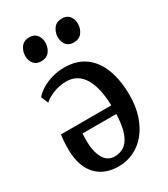

<svg xmlns="http://www.w3.org/2000/svg" viewBox="-196 -879 861 983"><g transform="rotate(-30 234.0 -387.0)"><path d="M208.5 14Q126.5 14 78.5 -36.8Q30.5 -87.5 28 -185Q28 -217 29.5 -238Q31 -259 34 -276H331.5Q330 -327 321 -368Q312 -409 294.8 -438Q277.5 -467 252 -482.2Q226.5 -497.5 192 -497.5Q151 -497.5 114.8 -482.8Q78.5 -468 59 -449.5L41 -491.5Q56 -510 82.5 -526.8Q109 -543.5 144.2 -554Q179.5 -564.5 218.5 -564.5Q293 -564.5 342 -527.8Q391 -491 415 -425.8Q439 -360.5 439 -275.5Q439 -210 421.8 -156.8Q404.5 -103.5 373.5 -65.2Q342.5 -27 300.2 -6.5Q258 14 208.5 14ZM216.5 -40.5Q240.5 -40.5 260.8 -49.8Q281 -59 296.2 -80.2Q311.5 -101.5 320.5 -137.2Q329.5 -173 331.5 -225H132Q131 -213 130.8 -202.5Q130.5 -192 130.5 -181.5Q130.5 -120 152 -80.2Q173.5 -40.5 216.5 -40.5ZM133.5 -650.5Q106 -650.5 91 -669Q76 -687.5 76 -714Q76 -743 92.5 -765.5Q109 -788 141.5 -788H142.5Q170.5 -788 185.2 -769.2Q200 -750.5 200 -724Q200 -695 183.8 -672.8Q167.5 -650.5 134.5 -650.5ZM326 -650.5Q298 -650.5 283.2 -669Q268.5 -687.5 268.5 -714Q268.5 -743 285 -765.5Q301.5 -788 333.5 -788H334.5Q363 -788 377.8 -769.2Q392.5 -750.5 392.5 -724Q392.5 -695 376 -672.8Q359.5 -650.5 327 -650.5Z"/></g></svg>

Font: Merriweather 24pt SemiCondensed
Style: Regular
Weight: 400
Width: 4
Designer: Eben Sorkin
Foundry: Eben Sorkin
Version: Version 2.100